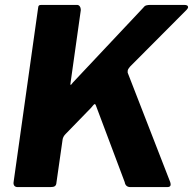

<svg xmlns="http://www.w3.org/2000/svg" viewBox="-20 -762 786 782"><path d="M500 -466C500 -468 500 -469 500 -471C500 -477 501 -480 510 -491L740 -722C744 -726 746 -730 746 -733C746 -739 741 -742 730 -742H597C577 -742 571 -741 562 -729L277 -426C272 -419 269 -416 268 -416C267 -416 267 -417 267 -418V-422L309 -720C309 -721 309 -722 309 -723C309 -733 303 -742 294 -742H150C139 -742 136 -740 135 -728L36 -25C36 -22 35 -20 35 -17C35 -6 41 0 52 0H185C202 0 209 -4 210 -19L235 -194C236 -201 240 -209 247 -216L351 -323C356 -328 362 -338 366 -338C367 -338 369 -337 370 -334L488 -20C490 -7 498 0 511 0H661C670 0 675 -3 675 -10C675 -15 674 -18 673 -21Z"/></svg>

Font: Libre Franklin
Style: Bold Italic
Weight: 700
Italic angle: -8°
Designer: Pablo Impallari, Rodrigo Fuenzalida
Foundry: Impallari Type
Version: Version 1.002; ttfautohint (v1.5)